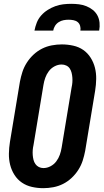

<svg xmlns="http://www.w3.org/2000/svg" viewBox="-20 -975 541 1003"><path d="M206 8Q176 8 147 1.5Q118 -5 94.5 -21Q71 -37 55.5 -61.5Q40 -86 33 -114Q26 -142 26.5 -172.5Q27 -203 32 -234L84 -548Q89 -574 97 -599Q105 -624 120 -647.5Q135 -671 155.5 -690Q176 -709 200 -721Q224 -733 250.5 -738Q277 -743 303 -743Q333 -743 362.5 -736.5Q392 -730 415 -714Q438 -698 453.5 -673.5Q469 -649 476 -621Q483 -593 482.5 -562.5Q482 -532 477 -501L425 -187Q420 -161 412 -136Q404 -111 389 -87.5Q374 -64 353.5 -45Q333 -26 309 -14Q285 -2 258.5 3Q232 8 206 8ZM207 -97Q226 -97 244 -106.5Q262 -116 274 -132Q286 -148 292.5 -166.5Q299 -185 302 -204L354 -518Q357 -531 358 -544Q359 -557 358 -570Q357 -583 354 -595Q351 -607 344.5 -617Q338 -627 326.5 -632.5Q315 -638 302 -638Q283 -638 265 -628.5Q247 -619 235 -603Q223 -587 216.5 -568.5Q210 -550 207 -531L155 -217Q152 -204 151 -191Q150 -178 151 -165Q152 -152 155 -140Q158 -128 165 -118Q172 -108 183 -102.5Q194 -97 207 -97ZM160 -815Q164 -836 172 -856.5Q180 -877 195 -894Q210 -911 229 -923Q248 -935 268.5 -942.5Q289 -950 310 -952.5Q331 -955 352 -955Q373 -955 393 -952.5Q413 -950 431.5 -942.5Q450 -935 465 -923Q480 -911 489 -894Q498 -877 500 -856.5Q502 -836 498 -815H400Q402 -828 398.5 -840Q395 -852 386 -859.5Q377 -867 364 -869.5Q351 -872 338 -872Q325 -872 312 -869.5Q299 -867 287 -859.5Q275 -852 267.5 -840Q260 -828 258 -815Z"/></svg>

Font: Iosevka Term Curly XBd Obl
Style: Regular
Weight: 800
Italic angle: -9°
Designer: Belleve Invis
Foundry: Belleve Invis
Version: Version 32.3.0